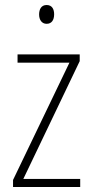

<svg xmlns="http://www.w3.org/2000/svg" viewBox="-20 -746 370 766"><path d="M166 -726C144 -726 136 -708 136 -688C136 -668 146 -651 166 -651C186 -651 196 -666 196 -689C196 -709 188 -726 166 -726ZM300 0V-32H73L298 -502V-529H50V-496H257L32 -28V0Z"/></svg>

Font: Noto Sans Bengali Condensed ExtraLight
Style: Regular
Weight: 200
Width: 3
Designer: Joana Ranito - Universal Thirst; Jelle Bosma - Monotype Design Team
Foundry: Universal Thirst ehf.
Version: Version 3.000